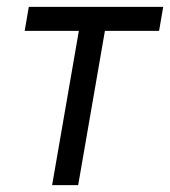

<svg xmlns="http://www.w3.org/2000/svg" viewBox="-20 -540 496 560"><path d="M52 -450H210L132 0H208L286 -450H444L456 -520H64Z"/></svg>

Font: Fixel Text 20240404
Style: Italic
Weight: 400
Width: 4
Italic angle: -10°
Designer: AlfaBravo + MacPaw
Foundry: Kyrylo Tkachov, Marchela Mozhyna, Serhii Makarenko, Maria Weinstein, Zakhar Kryvoshyya
Version: Version 1.211;Glyphs 3.2 (3225)